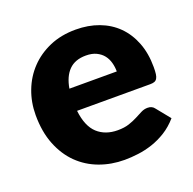

<svg xmlns="http://www.w3.org/2000/svg" viewBox="-101 -628 740 737"><g transform="rotate(-20 269.5 -259.0)"><path d="M281 -526.5Q332.5 -526.5 375.2 -510.5Q418 -494.5 448.8 -464Q479.5 -433.5 496.8 -389.2Q514 -345 514 -289Q514 -271.5 512.5 -260.5Q511 -249.5 507 -243Q503 -236.5 496.2 -234Q489.5 -231.5 479 -231.5H180Q187.5 -166.5 219.5 -137.2Q251.5 -108 302 -108Q329 -108 348.5 -114.5Q368 -121 383.2 -129Q398.5 -137 411.2 -143.5Q424 -150 438 -150Q456.5 -150 466 -136.5L511 -81Q487 -53.5 459.2 -36.2Q431.5 -19 402.2 -9.2Q373 0.5 343.8 4.2Q314.5 8 288 8Q233.5 8 185.8 -9.8Q138 -27.5 102.2 -62.5Q66.5 -97.5 45.8 -149.5Q25 -201.5 25 -270.5Q25 -322.5 42.8 -369Q60.5 -415.5 93.8 -450.5Q127 -485.5 174.2 -506Q221.5 -526.5 281 -526.5ZM284 -419.5Q239.5 -419.5 214.5 -394.2Q189.5 -369 181.5 -321.5H375Q375 -340 370.2 -357.5Q365.5 -375 354.8 -388.8Q344 -402.5 326.5 -411Q309 -419.5 284 -419.5Z"/></g></svg>

Font: Lato Black
Style: Regular
Weight: 900
Designer: Lukasz Dziedzic
Foundry: tyPoland Lukasz Dziedzic
Version: Version 2.007; 2014-02-27